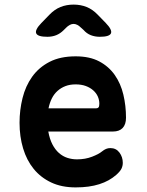

<svg xmlns="http://www.w3.org/2000/svg" viewBox="-20 -805 640 835"><path d="M460 -161Q485 -161 499.5 -141.5Q514 -122 514 -97Q514 -83 508 -71Q502 -59 485 -44Q470 -31 452 -21Q434 -11 412 -4Q390 3 364.5 6.5Q339 10 309 10Q248 10 202.5 -11.5Q157 -33 126.5 -70.5Q96 -108 80.5 -159.5Q65 -211 65 -271Q65 -326 78 -378.5Q91 -431 120 -471.5Q149 -512 195.5 -536Q242 -560 309 -560Q370 -560 411.5 -538Q453 -516 479 -479Q505 -442 516.5 -393.5Q528 -345 528 -293Q528 -264 513.5 -248.5Q499 -233 471 -233H190Q196 -200 208 -177Q220 -154 236.5 -139.5Q253 -125 273 -118.5Q293 -112 315 -112Q351 -112 380.5 -123.5Q410 -135 423 -146Q433 -154 441.5 -157.5Q450 -161 460 -161ZM191 -334H399Q405 -334 408.5 -338Q412 -342 412 -354Q412 -370 405.5 -385Q399 -400 385.5 -412Q372 -424 353 -431Q334 -438 309 -438Q284 -438 264.5 -430.5Q245 -423 230 -409.5Q215 -396 205.5 -377Q196 -358 191 -334ZM186 -645Q144 -645 137.5 -660Q131 -675 160 -705L195 -741Q217 -764 243 -774.5Q269 -785 300 -785Q331 -785 357 -774.5Q383 -764 405 -741L440 -705Q469 -675 462.5 -660Q456 -645 414 -645Q393 -645 375 -652Q357 -659 343 -675L333 -684Q316 -701 300 -701Q284 -701 267 -684L257 -674Q242 -659 224.5 -652Q207 -645 186 -645Z"/></svg>

Font: Maple Mono NL
Style: Bold
Weight: 700
Monospace: yes
Designer: subframe7536
Version: Version 7.000